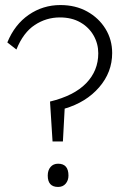

<svg xmlns="http://www.w3.org/2000/svg" viewBox="-20 -730 504 760"><path d="M188 -170 178 -328Q273 -351 321 -400.5Q369 -450 369 -519Q369 -557 350.5 -589.5Q332 -622 298 -641.5Q264 -661 217 -661Q163 -661 117.5 -631Q72 -601 45 -534L9 -562Q38 -633 94 -671.5Q150 -710 219 -710Q279 -710 325 -684.5Q371 -659 397.5 -616Q424 -573 424 -520Q424 -444 372.5 -384.5Q321 -325 236 -300L229 -170ZM169 -35Q169 -56 180 -69Q191 -82 210 -82Q251 -82 251 -35Q251 -16 240 -3Q229 10 210 10Q169 10 169 -35Z"/></svg>

Font: Readex Pro ExtraLight
Style: Regular
Weight: 200
Designer: Bonnie Shaver-Troup, Thomas Jockin
Foundry: Lexend
Version: Version 1.203; ttfautohint (v1.8.3)